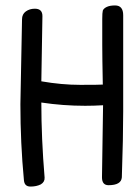

<svg xmlns="http://www.w3.org/2000/svg" viewBox="-20 -682 508 706"><path d="M108 -650Q89 -650 75 -640Q61 -630 61 -611L55 -299Q55 -156 68 -19Q70 4 92 4Q114 4 130 -4Q145 -13 144 -29Q132 -173 132 -305Q212 -293 293 -293Q325 -293 359 -295L355 -30Q355 -1 379 -1Q426 -1 428 -30Q433 -177 433 -272V-626Q433 -662 403 -662Q384 -662 372.5 -656.5Q361 -651 358 -643Q356 -635 356 -612V-517Q356 -473 358 -371Q346 -370 275 -370Q207 -370 132 -383L136 -623Q136 -650 108 -650Z"/></svg>

Font: Patrick Hand SC
Style: Regular
Weight: 400
Designer: Patrick Wagesreiter
Foundry: Patrick Wagesreiter
Version: Version 2.001; ttfautohint (v1.8.2)